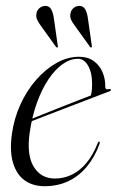

<svg xmlns="http://www.w3.org/2000/svg" viewBox="-20 -635 403 663"><path d="M56 -211.5Q56 -211.5 77 -219.8Q98 -228 130 -241Q162 -254 196.5 -267.5Q231 -281 258.8 -291.8Q286.5 -302.5 298 -307L291.5 -299.5Q294.5 -306 296.2 -316.2Q298 -326.5 298 -344.5Q298.5 -382 284.8 -407Q271 -432 249 -432Q223 -432 197 -414Q171 -396 148.2 -362.5Q125.5 -329 108.2 -282Q91 -235 82.5 -177Q71.5 -100 96.5 -59.2Q121.5 -18.5 169.5 -18.5Q200.5 -18.5 228 -31.8Q255.5 -45 278.2 -72Q301 -99 317.5 -141Q319 -143.5 320 -145Q321 -146.5 322.5 -146Q324 -146 324.5 -144.2Q325 -142.5 324 -139Q307.5 -93 280.2 -60Q253 -27 216.2 -9.5Q179.5 8 134 8Q93.5 8 65.2 -12.2Q37 -32.5 25 -72.8Q13 -113 21 -171.5Q28.5 -226 50.5 -274.2Q72.5 -322.5 105 -359.5Q137.5 -396.5 175.5 -417.8Q213.5 -439 253 -439Q283 -439 303.2 -424.5Q323.5 -410 333.8 -386.5Q344 -363 343.5 -335.5Q343.5 -330 346.5 -327.8Q349.5 -325.5 357 -327.5Q359.5 -328 361 -327.2Q362.5 -326.5 363 -325Q363.5 -323.5 362.2 -322.2Q361 -321 359 -320Q355 -318.5 331.2 -309.5Q307.5 -300.5 273.2 -287.2Q239 -274 201.5 -259.8Q164 -245.5 131.2 -232.8Q98.5 -220 77.8 -212Q57 -204 57 -204ZM166.5 -568.5 179.5 -477Q180.5 -475 180.2 -473.8Q180 -472.5 178.5 -471.5Q177 -471 175.8 -471.2Q174.5 -471.5 173.5 -473L121 -546Q112.5 -557.5 107.8 -568.2Q103 -579 107 -593Q109.5 -602 118.2 -608.5Q127 -615 138.5 -614.5Q151 -614 157.5 -601.5Q164 -589 166.5 -568.5ZM284 -568.5 297 -477Q297.5 -475 297.5 -473.8Q297.5 -472.5 296 -471.5Q294.5 -471 293.2 -471.2Q292 -471.5 291 -473L238.5 -546Q229.5 -557.5 225 -568.2Q220.5 -579 224.5 -593Q227 -602 235.5 -608.5Q244 -615 255.5 -614.5Q268.5 -614 275 -601.5Q281.5 -589 284 -568.5Z"/></svg>

Font: Fraunces 120pt Light
Style: Italic
Weight: 300
Italic angle: -16°
Version: Version 1.000;[b76b70a41]